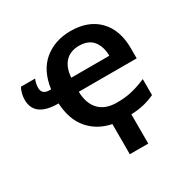

<svg xmlns="http://www.w3.org/2000/svg" viewBox="-167 -703 1029 1047"><g transform="rotate(-30 348.0 -180.0)"><path d="M356 191.9H472.2V7.8C532.2 5.4 576.7 -5.9 622.1 -26.9V-127.9C592.3 -114.7 563 -104.5 534.7 -97.7C506.3 -90.3 473.6 -86.9 436 -86.9C342.8 -86.9 287.6 -140.6 285.2 -242.2H649.9V-306.2C649.9 -383.3 628.4 -443.4 585.9 -486.8C543.5 -530.3 484.9 -551.8 411.1 -551.8C345.7 -551.8 290.5 -533.2 245.1 -496.6C199.7 -459.5 171.4 -403.8 161.1 -329.1H151.9C120.1 -329.1 104 -343.3 104 -371.1C104 -390.1 107.9 -407.7 115.2 -423.8H25.9C15.6 -405.8 7.8 -377.9 7.8 -351.1C7.8 -274.9 63 -242.2 158.2 -242.2C162.1 -172.4 181.6 -116.7 217.3 -76.2C252.4 -35.6 298.8 -9.3 356 2ZM411.1 -459C450.7 -459 480 -446.8 499 -422.9C518.1 -398.4 527.8 -367.2 527.8 -329.1H288.1C294.4 -417 341.3 -459 411.1 -459Z"/></g></svg>

Font: Noto Reveo Sans
Style: Regular
Weight: 600
Designer: Monotype Design Team
Foundry: Monotype Imaging Inc.
Version: Version 2.007